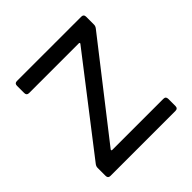

<svg xmlns="http://www.w3.org/2000/svg" viewBox="-142 -618 729 729"><g transform="rotate(-45 222.5 -253.0)"><path d="M396 0H46.9Q34.2 0 34.2 -13.2V-56.2Q34.2 -64.5 40 -71.8L320.8 -435.1Q322.8 -437.5 321.8 -439.2Q320.8 -440.9 317.9 -440.9H50.8Q38.1 -440.9 38.1 -454.1V-493.2Q38.1 -505.9 50.8 -505.9H396Q409.2 -505.9 409.2 -493.2V-450.2Q409.2 -441.9 402.8 -434.1L119.1 -70.8Q117.2 -68.4 118.2 -66.7Q119.1 -64.9 122.1 -64.9H396Q409.2 -64.9 409.2 -51.8V-13.2Q409.2 0 396 0Z"/></g></svg>

Font: Barlow
Style: Regular
Weight: 400
Designer: Jeremy Tribby
Foundry: Jeremy Tribby
Version: Version 1.101